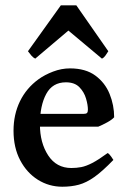

<svg xmlns="http://www.w3.org/2000/svg" viewBox="-20 -688 479 721"><path d="M408.7 -247.6Q400.4 -238.3 382.1 -228.3Q363.8 -218.3 349.1 -212.4H81.5L82.5 -260.3H293Q303.2 -260.3 306.6 -263.7Q310.1 -267.1 310.1 -276.4Q310.1 -293.9 303 -318.1Q295.9 -342.3 278.1 -360.6Q260.3 -378.9 227.5 -378.9Q177.2 -378.9 153.6 -335.2Q129.9 -291.5 129.9 -220.7Q129.9 -151.9 160.9 -104.5Q191.9 -57.1 248 -57.1Q267.1 -57.1 285.2 -60.5Q303.2 -64 326.4 -75.9Q349.6 -87.9 384.3 -113.3Q390.1 -110.4 397 -100.6Q403.8 -90.8 405.8 -87.4Q364.7 -44.9 334.5 -23.4Q304.2 -2 276.1 5.6Q248 13.2 213.9 13.2Q164.1 13.2 122.3 -12.9Q80.6 -39.1 55.7 -86.4Q30.8 -133.8 30.8 -197.3Q30.8 -257.8 54.9 -307.6Q79.1 -357.4 125 -390.6Q147.9 -407.2 179.4 -419.2Q210.9 -431.2 242.7 -431.2Q301.3 -431.2 337.9 -404.3Q374.5 -377.4 391.6 -335.2Q408.7 -293 408.7 -247.6ZM386.7 -495.6Q381.3 -486.8 375.7 -479Q370.1 -471.2 362.8 -467.8L236.8 -573.2L112.3 -467.8Q105 -471.2 98.1 -479Q91.3 -486.8 85 -495.6L208.5 -668H266.6Z"/></svg>

Font: Dai Banna SIL Medium
Style: Regular
Weight: 500
Designer: Victor Gaultney
Foundry: SIL International
Version: Version 4.000